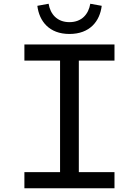

<svg xmlns="http://www.w3.org/2000/svg" viewBox="-20 -1003 740 1023"><path d="M179 -972C189 -890 242 -822 350 -822C459 -822 512 -890 522 -972L461 -983C452 -928 416 -885 350 -885C284 -885 248 -928 239 -983ZM110 -86V0H590V-86H400V-680H590V-766H110V-680H300V-86Z"/></svg>

Font: Kawkab Mono Light
Style: Bold
Weight: 400
Monospace: yes
Designer: Abdullah Arif
Foundry: Abdullah Arif
Version: Version 1.000;PS 000.500;hotconv 1.0.88;makeotf.lib2.5.64775